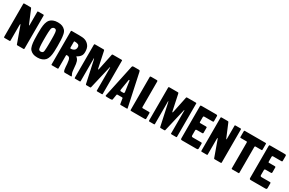

<svg xmlns="http://www.w3.org/2000/svg" viewBox="156 -2044 5108 3388"><g transform="rotate(30 2710.0 -350.0)"><path d="M342 -700H439Q450 -700 452.5 -696.5Q455 -693 455 -682V-19Q455 -9 453 -4.5Q451 0 440 0H320Q307 0 305 -4Q303 -8 299 -18L189 -324Q178 -356 174 -351.5Q170 -347 170 -322V-21Q170 -8 168.5 -4Q167 0 153 0H60Q45 0 42.5 -2.5Q40 -5 40 -20V-680Q40 -695 42.5 -697.5Q45 -700 60 -700H173Q191 -700 194.5 -696Q198 -692 203 -680L309 -427Q318 -405 321.5 -406.5Q325 -408 325 -429V-686Q325 -696 328.5 -698Q332 -700 342 -700Z M728 10Q671 10 636 -5Q601 -20 576 -47Q552 -74 541 -124Q530 -174 527.5 -235.5Q525 -297 525 -357Q525 -416 527.5 -471Q530 -526 542 -573Q554 -620 582 -653Q603 -677 642 -693.5Q681 -710 735 -710Q792 -710 827 -695Q862 -680 887 -653Q912 -627 922.5 -576.5Q933 -526 935.5 -465Q938 -404 938 -343Q938 -285 935.5 -229.5Q933 -174 921.5 -127.5Q910 -81 881 -47Q860 -23 821 -6.5Q782 10 728 10ZM734 -590Q706 -590 688 -563Q682 -554 678.5 -529.5Q675 -505 673.5 -473.5Q672 -442 671.5 -410Q671 -378 671 -354Q671 -329 671 -297Q671 -265 672.5 -233.5Q674 -202 676.5 -176.5Q679 -151 683 -139Q688 -123 700.5 -116.5Q713 -110 729 -110Q743 -110 753 -114.5Q763 -119 773 -132Q778 -138 781 -162.5Q784 -187 785 -220.5Q786 -254 786.5 -288Q787 -322 787 -346Q787 -371 787 -403.5Q787 -436 786 -468Q785 -500 782.5 -525Q780 -550 776 -561Q765 -590 734 -590Z M1346 -320Q1369 -289 1376.5 -233.5Q1384 -178 1389 -109Q1392 -72 1400 -54Q1408 -36 1413 -25Q1415 -22 1417.5 -17.5Q1420 -13 1420 -8Q1420 -3 1415 -1.5Q1410 0 1405 0H1283Q1269 0 1262 -13Q1255 -26 1251 -48Q1247 -70 1245 -96Q1244 -124 1241 -159Q1238 -194 1232 -224Q1226 -254 1215 -267Q1207 -278 1194 -282.5Q1181 -287 1171 -287H1165Q1153 -287 1150.5 -283.5Q1148 -280 1148 -270V-15Q1148 -5 1145.5 -2.5Q1143 0 1129 0H1018Q1012 0 1010 -2Q1008 -4 1008 -14V-685Q1008 -696 1012 -698Q1016 -700 1026 -700H1168Q1204 -700 1237.5 -697.5Q1271 -695 1299 -684Q1347 -665 1379.5 -621Q1412 -577 1412 -498Q1412 -446 1392 -416.5Q1372 -387 1344 -370Q1337 -366 1326 -359.5Q1315 -353 1315 -350Q1315 -347 1324.5 -342Q1334 -337 1346 -320ZM1158 -420Q1202 -420 1229.5 -440.5Q1257 -461 1257 -504Q1257 -539 1231.5 -552Q1206 -565 1162 -565Q1155 -565 1151.5 -563Q1148 -561 1148 -553V-438Q1148 -420 1158 -420Z M1921 -476 1814 -17Q1812 -6 1809.5 -3Q1807 0 1793 0H1727Q1714 0 1711 -4.5Q1708 -9 1706 -19L1611 -459Q1606 -479 1601 -479Q1598 -479 1599 -474Q1600 -469 1600 -459V-19Q1600 -8 1598 -4Q1596 0 1584 0H1497Q1485 0 1482.5 -4Q1480 -8 1480 -21V-681Q1480 -694 1483 -697Q1486 -700 1498 -700H1664Q1679 -700 1683 -695.5Q1687 -691 1689 -678L1755 -366Q1758 -353 1760 -348.5Q1762 -344 1765 -344Q1769 -344 1770.5 -348.5Q1772 -353 1775 -366L1842 -687Q1844 -696 1849 -698Q1854 -700 1865 -700H2035Q2043 -700 2046.5 -698Q2050 -696 2050 -687V-11Q2050 -4 2047 -2Q2044 0 2036 0H1947Q1937 0 1933.5 -2Q1930 -4 1930 -14V-476Q1930 -483 1926 -483Q1922 -483 1921 -476Z M2268 -120 2251 -17Q2250 -7 2238.5 -3.5Q2227 0 2215 0H2149Q2136 0 2123 -1.5Q2110 -3 2110 -13Q2110 -16 2111 -20L2250 -672Q2254 -690 2261 -695Q2268 -700 2290 -700H2384Q2403 -700 2408 -692.5Q2413 -685 2416 -671L2556 -18Q2557 -14 2557.5 -11Q2558 -8 2558 -6Q2558 0 2543 0H2426Q2413 0 2410.5 -4.5Q2408 -9 2406 -20L2391 -114Q2390 -125 2385 -127.5Q2380 -130 2372 -130H2292Q2278 -130 2274 -128.5Q2270 -127 2268 -120ZM2305 -210H2351Q2364 -210 2368.5 -215.5Q2373 -221 2373 -231Q2373 -234 2373 -237.5Q2373 -241 2372 -245L2343 -443Q2342 -454 2339.5 -456.5Q2337 -459 2332 -459Q2327 -459 2325.5 -456.5Q2324 -454 2322 -443L2291 -255Q2288 -240 2288 -231Q2288 -217 2293 -213.5Q2298 -210 2305 -210Z M2651 -700H2753Q2761 -700 2767 -696.5Q2773 -693 2773 -679V-165Q2773 -154 2776 -149.5Q2779 -145 2789 -145H2906Q2920 -145 2926.5 -142.5Q2933 -140 2933 -130V-21Q2933 -5 2925 -2.5Q2917 0 2903 0H2643Q2626 0 2622 -3Q2618 -6 2618 -18V-684Q2618 -693 2623.5 -696.5Q2629 -700 2651 -700Z M3434 -476 3327 -17Q3325 -6 3322.5 -3Q3320 0 3306 0H3240Q3227 0 3224 -4.5Q3221 -9 3219 -19L3124 -459Q3119 -479 3114 -479Q3111 -479 3112 -474Q3113 -469 3113 -459V-19Q3113 -8 3111 -4Q3109 0 3097 0H3010Q2998 0 2995.5 -4Q2993 -8 2993 -21V-681Q2993 -694 2996 -697Q2999 -700 3011 -700H3177Q3192 -700 3196 -695.5Q3200 -691 3202 -678L3268 -366Q3271 -353 3273 -348.5Q3275 -344 3278 -344Q3282 -344 3283.5 -348.5Q3285 -353 3288 -366L3355 -687Q3357 -696 3362 -698Q3367 -700 3378 -700H3548Q3556 -700 3559.5 -698Q3563 -696 3563 -687V-11Q3563 -4 3560 -2Q3557 0 3549 0H3460Q3450 0 3446.5 -2Q3443 -4 3443 -14V-476Q3443 -483 3439 -483Q3435 -483 3434 -476Z M3783 -266V-166Q3783 -150 3791.5 -145Q3800 -140 3815 -140H3972Q3990 -140 3994.5 -136.5Q3999 -133 3999 -118V-32Q3999 -11 3991 -5.5Q3983 0 3963 0H3675Q3656 0 3649.5 -6Q3643 -12 3643 -32V-673Q3643 -693 3648 -696.5Q3653 -700 3675 -700H3953Q3976 -700 3983.5 -696Q3991 -692 3991 -675V-583Q3991 -568 3987 -564Q3983 -560 3969 -560H3810Q3795 -560 3789 -556Q3783 -552 3783 -537V-445Q3783 -432 3786 -428.5Q3789 -425 3802 -425H3915Q3925 -425 3929.5 -422Q3934 -419 3934 -408V-309Q3934 -290 3915 -290H3813Q3797 -290 3790 -286Q3783 -282 3783 -266Z M4361 -700H4458Q4469 -700 4471.5 -696.5Q4474 -693 4474 -682V-19Q4474 -9 4472 -4.5Q4470 0 4459 0H4339Q4326 0 4324 -4Q4322 -8 4318 -18L4208 -324Q4197 -356 4193 -351.5Q4189 -347 4189 -322V-21Q4189 -8 4187.5 -4Q4186 0 4172 0H4079Q4064 0 4061.5 -2.5Q4059 -5 4059 -20V-680Q4059 -695 4061.5 -697.5Q4064 -700 4079 -700H4192Q4210 -700 4213.5 -696Q4217 -692 4222 -680L4328 -427Q4337 -405 4340.5 -406.5Q4344 -408 4344 -429V-686Q4344 -696 4347.5 -698Q4351 -700 4361 -700Z M4534 -570V-681Q4534 -695 4537 -697.5Q4540 -700 4553 -700H4968Q4979 -700 4981.5 -697Q4984 -694 4984 -683V-575Q4984 -563 4981.5 -559Q4979 -555 4966 -555H4852Q4839 -555 4836.5 -549.5Q4834 -544 4834 -533V-13Q4834 -5 4832 -2.5Q4830 0 4822 0H4691Q4683 0 4681 -3Q4679 -6 4679 -13V-535Q4679 -550 4676.5 -552.5Q4674 -555 4659 -555H4551Q4540 -555 4537 -557Q4534 -559 4534 -570Z M5184 -266V-166Q5184 -150 5192.5 -145Q5201 -140 5216 -140H5373Q5391 -140 5395.5 -136.5Q5400 -133 5400 -118V-32Q5400 -11 5392 -5.5Q5384 0 5364 0H5076Q5057 0 5050.5 -6Q5044 -12 5044 -32V-673Q5044 -693 5049 -696.5Q5054 -700 5076 -700H5354Q5377 -700 5384.5 -696Q5392 -692 5392 -675V-583Q5392 -568 5388 -564Q5384 -560 5370 -560H5211Q5196 -560 5190 -556Q5184 -552 5184 -537V-445Q5184 -432 5187 -428.5Q5190 -425 5203 -425H5316Q5326 -425 5330.5 -422Q5335 -419 5335 -408V-309Q5335 -290 5316 -290H5214Q5198 -290 5191 -286Q5184 -282 5184 -266Z"/></g></svg>

Font: Railroad Gothic CC
Style: Bold
Weight: 700
Designer: indestructible type*
Foundry: Cowboy Collective
Version: Version 1.000